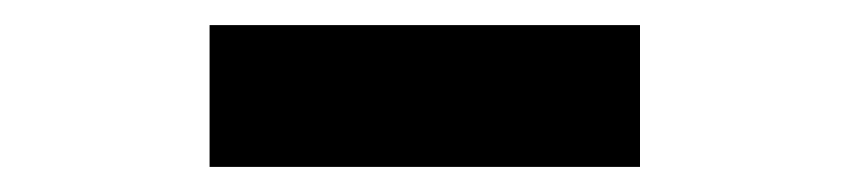

<svg xmlns="http://www.w3.org/2000/svg" viewBox="-20 -808 677 153"><path d="M147 -675H490V-788H147Z"/></svg>

Font: Noto Sans T Chinese Black
Style: Bold
Weight: 900
Designer: Ryoko NISHIZUKA (kana & ideographs); Paul D. Hunt (Latin, Greek & Cyrillic); Wenlong ZHANG (bopomofo); Sandoll Communica
Foundry: Adobe Systems Incorporated
Version: Version 1.000;PS 1;hotconv 1.0.78;makeotf.lib2.5.61930